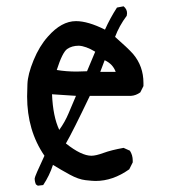

<svg xmlns="http://www.w3.org/2000/svg" viewBox="-20 -575 540 609"><path d="M100 14 94 10Q90 1 90 -9Q90 -15 121 -81Q66 -161 66 -269Q66 -277 67 -308Q68 -339 86.5 -384Q105 -429 132 -459Q175 -508 221 -508Q259 -508 313 -481Q329 -517 351 -551L372 -555Q383 -546 383 -533L382 -525Q358 -493 345 -458Q385 -423 402 -404Q435 -365 435 -312V-302L425 -282Q411 -272 396 -271H265Q210 -156 189 -120Q238 -81 270 -81Q284 -81 308.5 -90Q333 -99 372 -106L392 -97Q401 -83 401 -66V-60L390 -38Q338 -1 283 -1Q274 -1 251.5 -3.5Q229 -6 201.5 -21Q174 -36 148 -52Q137 -18 117 12ZM168 -163Q186 -188 197.5 -215.5Q209 -243 221 -271L145 -276Q148 -205 168 -163ZM223 -348 256 -349 282 -411Q252 -429 230 -430Q208 -430 193 -419.5Q178 -409 160 -353Q190 -348 223 -348ZM347 -347Q338 -372 312 -384L298 -347Z"/></svg>

Font: Xiaolai Mono SC
Style: Regular
Weight: 400
Monospace: yes
Designer: LXGW / Nozomi Seto
Version: Version 3.113;September 30, 2024